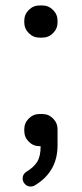

<svg xmlns="http://www.w3.org/2000/svg" viewBox="-20 -533 300 704"><path d="M135 -115Q158 -115 174.5 -98.5Q191 -82 191 -59V0Q191 96 109 146Q101 151 92 151Q80 151 71.5 142Q63 133 63 121Q63 105 78 96Q103 81 116 61Q129 41 129 3H125Q102 3 85.5 -13.5Q69 -30 69 -53V-59Q69 -82 85.5 -98.5Q102 -115 125 -115ZM135 -513Q158 -513 174.5 -496.5Q191 -480 191 -457V-451Q191 -428 174.5 -411.5Q158 -395 135 -395H125Q102 -395 85.5 -411.5Q69 -428 69 -451V-457Q69 -480 85.5 -496.5Q102 -513 125 -513Z"/></svg>

Font: VarelaRound
Style: Regular
Weight: 400
Designer: Joe Prince, Avraham Cornfeld
Foundry: Joe Prince, Avraham Cornfeld
Version: Version 2.000;PS 002.000;hotconv 1.0.88;makeotf.lib2.5.64775